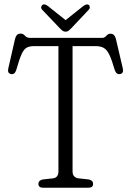

<svg xmlns="http://www.w3.org/2000/svg" viewBox="-20 -877 612 897"><path d="M120.5 -700H457Q469 -700 476.8 -709.8Q484.5 -719.5 496.5 -719.5Q515.5 -719.5 521.5 -695L553.5 -558.5Q559.5 -534.5 541 -531Q524 -527.5 516 -550Q502.5 -597.5 490.8 -621.5Q479 -645.5 464.2 -653.5Q449.5 -661.5 427 -661.5H319V-76Q319 -49 345 -44L395.5 -38.5Q415 -34 415 -18Q415 0 393.5 0H181Q159.5 0 159.5 -18Q159.5 -34 179 -38.5L229.5 -44Q253 -48.5 253 -76V-661.5H139Q117 -661.5 103.8 -653.8Q90.5 -646 80 -622Q69.5 -598 56 -550Q48.5 -527.5 31.5 -531Q13 -534.5 19 -558.5L50.5 -696Q56.5 -720 75.5 -720Q88.5 -720 96.8 -710Q105 -700 120.5 -700ZM314 -746Q306.5 -738.5 300.8 -733.8Q295 -729 287 -729Q278 -729 272 -733.5Q266 -738 258.5 -746L177.5 -831Q171.5 -837.5 172.5 -843.8Q173.5 -850 177.5 -853.5Q187 -861.5 203.5 -849L286.5 -783L369.5 -849Q386 -861 395.5 -853.5Q399 -850.5 399.5 -843.8Q400 -837 394 -831Z"/></svg>

Font: Fraunces 144pt S100 Light
Style: Regular
Weight: 300
Version: Version 1.000; ttfautohint (v1.8.3)